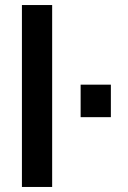

<svg xmlns="http://www.w3.org/2000/svg" viewBox="-20 -742 507 762"><path d="M67 0H187V-722H67ZM420 -277V-406H300V-277Z"/></svg>

Font: Perun SemiBold
Style: Regular
Weight: 600
Foundry: Copyright (c) Stefan Peev, Context Ltd, 2016
Version: Version 1.089